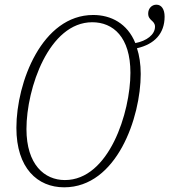

<svg xmlns="http://www.w3.org/2000/svg" viewBox="-20 -789 723 820"><path d="M254 11C479 11 581 -288 581 -473C581 -515 575 -553 565 -583C640 -600 683 -646 683 -718C683 -749 670 -769 648 -769C628 -769 614 -753 613 -734C611 -700 642 -703 642 -675C642 -641 606 -614 558 -605C524 -689 454 -725 378 -725C160 -725 50 -438 50 -243C50 -71 140 11 254 11ZM257 -20C170 -20 93 -86 93 -238C93 -412 189 -694 374 -694C463 -694 537 -631 537 -478C537 -310 446 -20 257 -20Z"/></svg>

Font: Noto Serif Condensed ExtraLight
Style: Italic
Weight: 200
Width: 3
Italic angle: -12°
Designer: Monotype Design Team
Foundry: Monotype Imaging Inc.
Version: Version 2.013